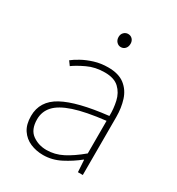

<svg xmlns="http://www.w3.org/2000/svg" viewBox="-165 -773 817 888"><g transform="rotate(30 243.0 -329.0)"><path d="M198 12Q161 12 129.5 -1.5Q98 -15 79 -43.5Q60 -72 60 -117Q60 -197 136 -238.5Q212 -280 374 -298Q375 -337 366.5 -375Q358 -413 332 -437.5Q306 -462 256 -462Q205 -462 164 -442.5Q123 -423 100 -406L84 -428Q99 -440 125 -454.5Q151 -469 185 -479.5Q219 -490 258 -490Q314 -490 346 -465Q378 -440 391 -399Q404 -358 404 -310V0H378L374 -64H372Q335 -34 290.5 -11Q246 12 198 12ZM200 -16Q244 -16 285 -37Q326 -58 374 -98V-272Q269 -260 207.5 -239.5Q146 -219 119 -189Q92 -159 92 -118Q92 -63 124.5 -39.5Q157 -16 200 -16ZM260 -600Q247 -600 237.5 -610Q228 -620 228 -636Q228 -651 237.5 -660.5Q247 -670 260 -670Q274 -670 283 -660.5Q292 -651 292 -636Q292 -620 283 -610Q274 -600 260 -600Z"/></g></svg>

Font: SourceSans3VF
Style: Regular
Weight: 200
Designer: Paul D. Hunt
Foundry: Adobe
Version: Version 3.052;hotconv 1.1.0;makeotfexe 2.6.0